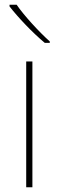

<svg xmlns="http://www.w3.org/2000/svg" viewBox="-20 -786 247 806"><path d="M50 -766H20V-759C55 -714 115 -650 168 -606H189V-612C144 -652 79 -723 50 -766ZM116 0V-528H90V0Z"/></svg>

Font: Noto Sans Georgian Thin
Style: Regular
Weight: 100
Designer: Monotype Design Team, Akaki Razmadze
Foundry: Google LLC
Version: Version 2.005